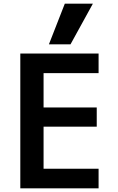

<svg xmlns="http://www.w3.org/2000/svg" viewBox="-20 -1020 640 1040"><path d="M90 0V-730H514V-624H216V-438H504V-334H216V-106H514V0ZM362 -780H245L331 -1000H483Z"/></svg>

Font: M PLUS Code Latin Expanded SemiBold
Style: Regular
Weight: 600
Width: 7
Designer: Coji Morishita
Foundry: UNDERFOREST DESIGN
Version: Version 1.002; ttfautohint (v1.8.3)